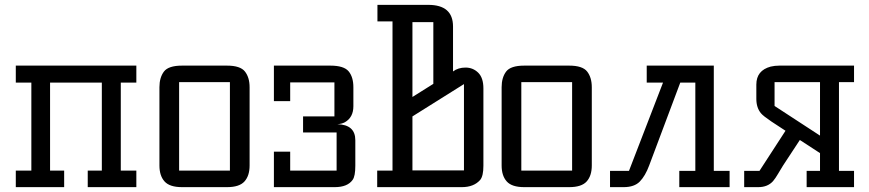

<svg xmlns="http://www.w3.org/2000/svg" viewBox="-20 -770 3575 790"><path d="M341 -68H399V-430H186V-68H244V0H45V-68H109V-430H45V-500H541V-430H477V-68H541V0H341Z M729 0Q678 0 657 -23.5Q636 -47 636 -89V-411Q636 -451 654.5 -475.5Q673 -500 729 -500H914Q969 -500 988 -475.5Q1007 -451 1007 -411V-89Q1007 -47 986 -23.5Q965 0 914 0ZM717 -68H926V-432H717Z M1434 -333Q1434 -287 1399 -267Q1386 -260 1368 -259Q1442 -257 1442 -193V-88Q1442 -45 1431 -30Q1410 0 1357 0H1107V-146H1174V-68H1365V-225H1227V-291H1356V-431H1174V-354H1107V-500H1339Q1395 -500 1414.5 -476.5Q1434 -453 1434 -411Z M1844 -476Q1865 -492 1895.5 -492Q1926 -492 1947.5 -471Q1969 -450 1969 -406V-88Q1969 -46 1956 -30Q1930 0 1880 0H1532V-68H1595V-682H1533V-750H1742Q1844 -750 1844 -661ZM1763 -425V-679H1677V-371ZM1889 -424 1677 -291V-69H1889Z M2137 0Q2086 0 2065 -23.5Q2044 -47 2044 -89V-411Q2044 -451 2062.5 -475.5Q2081 -500 2137 -500H2322Q2377 -500 2396 -475.5Q2415 -451 2415 -411V-89Q2415 -47 2394 -23.5Q2373 0 2322 0ZM2125 -68H2334V-432H2125Z M2982 -67V0H2775V-67H2841V-430H2779L2651 -89Q2635 -46 2612.5 -23Q2590 0 2546 0H2490V-67H2568L2708 -430H2641V-500H2917V-67Z M3432 -432V-67H3494V0H3299V-67H3354V-140L3271 -194L3202 -89Q3190 -70 3180.5 -53.5Q3171 -37 3161 -25Q3139 0 3100 0H3042V-67H3105L3212 -232L3154 -270Q3120 -293 3111 -304Q3092 -327 3092 -363V-422Q3092 -480 3151 -496Q3168 -500 3187 -500H3494V-432ZM3354 -432H3167V-334L3354 -212Z"/></svg>

Font: Kelly Slab
Style: Regular
Weight: 400
Designer: Denis Masharov
Foundry: Denis Masharov
Version: Version 1.001